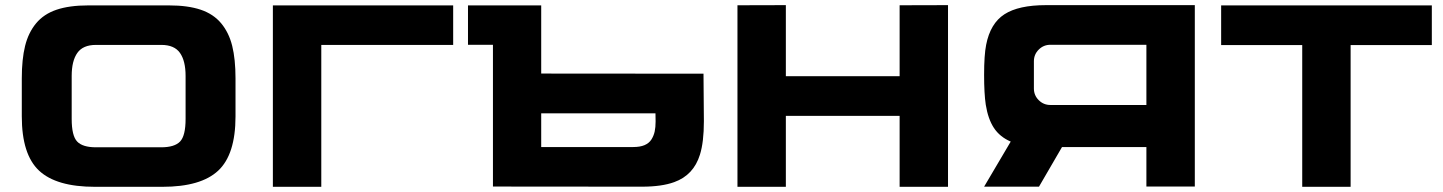

<svg xmlns="http://www.w3.org/2000/svg" viewBox="-20 -720 5561 740"><path d="M631.3 -699.2Q704.1 -699.2 753.4 -682.6Q802.7 -666 832.5 -630.1Q862.3 -594.2 875 -543Q887.7 -491.7 887.7 -418V-271.5Q887.7 -124.5 821 -62.3Q754.4 0 606 0H345.7Q197.3 0 130.6 -62.3Q64 -124.5 64 -271.5V-418Q64 -491.7 76.7 -543Q89.4 -594.2 119.1 -630.1Q148.9 -666 198.2 -682.6Q247.6 -699.2 320.3 -699.2ZM695.3 -261.7V-427.2Q695.3 -485.4 673.6 -516.1Q651.9 -546.9 602.1 -546.9H349.6Q299.8 -546.9 278.1 -516.1Q256.3 -485.4 256.3 -427.2V-261.7Q256.3 -196.8 277.3 -174.6Q298.3 -152.3 350.1 -152.3H601.1Q652.8 -152.3 674.1 -174.6Q695.3 -196.8 695.3 -261.7Z M1726.6 -546.9H1218.3V0H1031.7V-699.2H1726.6Z M2691.4 -436 2692.9 -252.9Q2692.9 -172.4 2677.7 -124Q2653.3 -44.9 2578.6 -18.1Q2530.3 -0.5 2454.1 -0.5L1879.9 -1V-547.4H1783.7V-699.2H2065.9V-436.5ZM2420.9 -153.3Q2446.8 -153.3 2464.1 -160.6Q2481.4 -168 2490.5 -182.1Q2499.5 -196.3 2503.2 -212.9Q2506.8 -229.5 2506.8 -252L2506.3 -283.2H2065.9V-153.3Z M3447.3 -699.7 3633.8 -700.2V0H3447.3V-273.4H3008.8V0H2822.3V-699.7L3008.8 -700.2V-426.3H3447.3Z M3875.5 -174.3Q3833.5 -192.4 3810.8 -226.8Q3788.1 -261.2 3779.3 -316.4Q3772.9 -358.9 3772.9 -431.6Q3772.9 -507.8 3780.8 -547.4Q3796.9 -629.9 3851.3 -665Q3905.8 -700.2 4011.7 -700.2H4585V-1H4398.4V-153.3H4073.2L3984.4 -0.5H3772.9ZM4398.4 -315.4V-547.4H4028.3Q4002 -547.4 3983.4 -528.8Q3964.8 -510.3 3964.8 -483.9V-378.9Q3964.8 -352.5 3983.4 -334Q4002 -315.4 4028.3 -315.4Z M5498.5 -699.2V-546.4H5185.5V0H4999V-546.4H4686.5V-699.2Z"/></svg>

Font: Wadik
Style: Bold
Weight: 700
Designer: Sasha Pavljenko
Version: Version 1.001;Fontself Maker 3.5.4